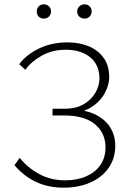

<svg xmlns="http://www.w3.org/2000/svg" viewBox="-20 -861 606 888"><path d="M273 7Q224 7 182 -6Q140 -19 106 -43Q72 -67 47 -97L71 -131Q109 -84 162.5 -55.5Q216 -27 281 -27Q338 -27 380 -46Q422 -65 445 -99Q468 -133 468 -179Q468 -246 419 -286.5Q370 -327 277 -327H223V-358H277Q332 -358 368 -379.5Q404 -401 422 -433.5Q440 -466 440 -497Q440 -562 396.5 -596.5Q353 -631 285 -631Q221 -631 172 -603Q123 -575 97 -538L69 -564Q101 -608 160 -636.5Q219 -665 292 -665Q348 -665 391.5 -646.5Q435 -628 460 -592.5Q485 -557 485 -505Q485 -466 463 -427.5Q441 -389 400.5 -364Q360 -339 302 -339V-355Q367 -355 414 -334.5Q461 -314 487 -276Q513 -238 513 -186Q513 -128 482 -84Q451 -40 397 -16.5Q343 7 273 7ZM183 -775Q168 -775 159 -784Q150 -793 150 -808Q150 -822 159 -831.5Q168 -841 183 -841Q197 -841 206.5 -831.5Q216 -822 216 -808Q216 -794 206.5 -784.5Q197 -775 183 -775ZM371 -775Q357 -775 347 -784Q337 -793 337 -808Q337 -822 347 -831.5Q357 -841 371 -841Q385 -841 394.5 -831.5Q404 -822 404 -808Q404 -794 394.5 -784.5Q385 -775 371 -775Z"/></svg>

Font: Ysabeau Infant ExtraLight
Style: Regular
Weight: 250
Designer: Christian Thalmann (Catharsis Fonts)
Version: Version 2.001;gftools[0.9.30]; featfreeze: ss01,ss02,lnum